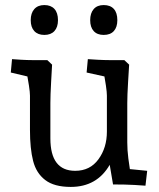

<svg xmlns="http://www.w3.org/2000/svg" viewBox="-20 -733 632 763"><path d="M416 -494.1H474.1L493.2 -476.1Q492.2 -459 489 -406.5Q485.8 -354 485.8 -323.2V-167Q485.8 -136.2 490 -103.5Q494.1 -70.8 496.1 -61L564.9 -54.2L558.1 4.9Q549.3 3.9 514.2 2Q479 0 429.2 0L416 -78.1Q365.2 9.8 261.2 9.8Q195.3 9.8 159.7 -17.6Q124 -44.9 111.6 -93.5Q99.1 -142.1 99.1 -216.8V-353Q99.1 -366.2 95 -393.1Q90.8 -419.9 88.9 -429.2L22.9 -444.8L27.8 -498Q37.6 -497.1 63.2 -495.6Q88.9 -494.1 109.9 -494.1H168L187 -476.1Q186 -459 183.1 -406.5Q180.2 -354 180.2 -323.2V-183.1Q180.2 -54.2 278.8 -54.2Q337.9 -54.2 371.3 -100.1Q404.8 -146 404.8 -210V-353Q404.8 -366.2 400.9 -393.1Q397 -419.9 395 -429.2L324.2 -444.8L329.1 -498Q339.8 -497.1 366.9 -495.6Q394 -494.1 416 -494.1ZM210.4 -652.8Q210.4 -625 196.3 -609.6Q182.1 -594.2 156.2 -594.2Q130.4 -594.2 116.2 -609.6Q102.1 -625 102.1 -652.8Q102.1 -680.7 116.2 -696.8Q130.4 -712.9 156.2 -712.9Q182.1 -712.9 196.3 -697.5Q210.4 -682.1 210.4 -652.8ZM446.3 -652.8Q446.3 -625 432.4 -609.6Q418.5 -594.2 392.1 -594.2Q366.2 -594.2 352.3 -609.6Q338.4 -625 338.4 -652.8Q338.4 -680.7 352.3 -696.8Q366.2 -712.9 392.1 -712.9Q418.5 -712.9 432.4 -697.5Q446.3 -682.1 446.3 -652.8Z"/></svg>

Font: Sura
Style: Regular
Weight: 400
Designer: Carolina Giovagnoli
Foundry: Huerta Tipografica
Version: Version 1.003;PS 001.002;hotconv 1.0.70;makeotf.lib2.5.58329